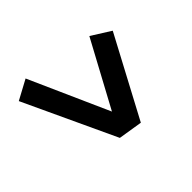

<svg xmlns="http://www.w3.org/2000/svg" viewBox="-120 -760 841 841"><g transform="rotate(45 300.0 -339.5)"><path d="M77 -85 28 -176 398 -341 94 -505 150 -594 522 -396 504 -284Z"/></g></svg>

Font: Iosevka Curly Slab ExObl
Style: Bold
Weight: 700
Width: 7
Italic angle: -9°
Monospace: yes
Designer: Belleve Invis
Foundry: Belleve Invis
Version: Version 11.0.0; ttfautohint (v1.8.3)